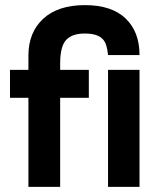

<svg xmlns="http://www.w3.org/2000/svg" viewBox="-20 -730 625 750"><path d="M19 -457H91V-513Q91 -603 148.5 -656.5Q206 -710 312 -710Q416 -710 470.5 -658Q525 -606 525 -515H402Q400 -535 395.5 -551Q391 -567 381 -577.5Q371 -588 354 -593.5Q337 -599 311 -599Q261 -599 238 -573.5Q215 -548 215 -482V-457H327V-348H215V0H91V-348H19ZM402 -457H525V0H402Z"/></svg>

Font: Tilda Sans Bold
Style: Regular
Weight: 700
Designer: ParaType Ltd
Foundry: ParaType Ltd
Version: Version 1.009